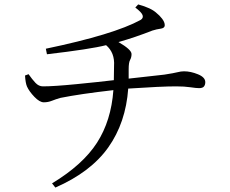

<svg xmlns="http://www.w3.org/2000/svg" viewBox="-20 -795 1040 867"><path d="M591 -761 604 -775Q663 -759 687 -736Q700 -726 712 -710.5Q724 -695 724 -681Q724 -668 705.5 -665.5Q687 -663 668 -657Q592 -627 515 -605Q574 -571 574 -551Q574 -536 567.5 -524.5Q561 -513 561 -482Q561 -461 561 -440Q664 -451 722 -458Q767 -465 782 -469Q797 -473 811 -473Q841 -473 874 -459.5Q907 -446 907 -424Q907 -412 901 -404.5Q895 -397 879 -397Q866 -397 839.5 -401Q813 -405 775 -405Q709 -405 559 -395Q548 -241 469 -129.5Q390 -18 230 52L215 33Q354 -51 418 -150.5Q482 -250 492 -388Q343 -371 253 -353Q232 -347 214.5 -340Q197 -333 178 -333Q159 -333 135.5 -357.5Q112 -382 102 -404Q95 -420 93 -454L109 -460Q125 -437 140 -421Q155 -405 174 -405Q223 -405 325 -415Q427 -425 494 -433Q495 -464 495 -497Q499 -557 459 -591Q389 -573 192 -550L187 -575Q494 -639 615 -705Q628 -713 624 -726Q620 -739 591 -761Z"/></svg>

Font: Han-Nom Khai
Style: Regular
Weight: 400
Version: Version 1.200;June 22, 2023;FontCreator 14.0.0.2814 64-bit